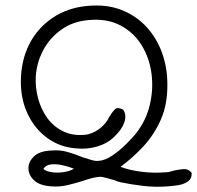

<svg xmlns="http://www.w3.org/2000/svg" viewBox="-20 -625 728 709"><path d="M167 63Q126 60 105.5 40.5Q85 21 85 -3.5Q85 -28 105.5 -47.5Q126 -67 167 -69Q201 -72 229 -64Q257 -56 281 -46Q284 -45 289 -43Q305 -38 318.5 -34Q332 -30 344 -31Q367 -32 394.5 -50.5Q422 -69 446 -93Q470 -117 482 -132Q519 -179 533 -237Q547 -295 539.5 -353Q532 -411 503 -458Q474 -505 425 -531Q376 -557 308 -551Q248 -546 205 -514.5Q162 -483 138.5 -437.5Q115 -392 112 -341Q110 -301 121 -260.5Q132 -220 155.5 -188Q179 -156 215.5 -139Q252 -122 300 -128Q322 -132 343 -146.5Q364 -161 376 -180Q378 -183 379.5 -186Q381 -189 382 -191Q394 -211 404 -221Q414 -231 435 -220L436 -218Q448 -199 439 -173Q430 -147 403 -121Q378 -96 340.5 -84.5Q303 -73 262 -77Q203 -81 156.5 -114Q110 -147 83.5 -201.5Q57 -256 57 -322Q57 -399 87 -459.5Q117 -520 172.5 -558Q228 -596 301 -603Q373 -610 428 -588.5Q483 -567 521 -525.5Q559 -484 578.5 -429.5Q598 -375 598 -315Q599 -240 574 -183.5Q549 -127 509.5 -84.5Q470 -42 425 -9Q459 4 504.5 9.5Q550 15 594 11Q601 11 608 9Q615 7 622 5Q623 5 626 4Q641 1 657.5 -0.5Q674 -2 686 11L688 15Q688 36 672.5 46Q657 56 637 59Q617 62 601 63Q555 67 509 61.5Q463 56 425 48Q422 47 414 45Q410 43 404.5 41Q399 39 394 38Q386 36 383 35Q381 34 377 33Q368 31 360 29Q352 27 347 28Q334 29 318.5 33Q303 37 286 43Q261 51 230 58.5Q199 66 167 63ZM140 -1Q151 8 172 11Q193 14 215.5 10.5Q238 7 253 -2Q236 -9 212.5 -14.5Q189 -20 169 -18Q149 -16 140 -1Z"/></svg>

Font: Yuji Hentaigana Akebono
Style: Regular
Weight: 400
Designer: Kataoka Yuji
Foundry: Kinuta Font Factory
Version: Version 3.002